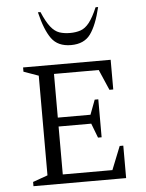

<svg xmlns="http://www.w3.org/2000/svg" viewBox="-56 -857 684 902"><g transform="rotate(-5 286.0 -406.0)"><path d="M65 0V-20L135 -45V-515L65 -540V-560H478V-420H460L418 -517H207V-311H361L387 -380H404V-201H387L361 -269H207V-43H441L485 -153H502V0ZM299 -645Q237 -645 207 -686.5Q177 -728 157 -812H169Q189 -765 208 -741Q227 -717 249 -709.5Q271 -702 299 -702Q327 -702 349 -709.5Q371 -717 390 -741Q409 -765 429 -812H441Q421 -728 391 -686.5Q361 -645 299 -645Z"/></g></svg>

Font: Spectral SC Light
Style: Regular
Weight: 300
Designer: Jean-Baptiste Levee
Foundry: Production Type
Version: Version 2.001